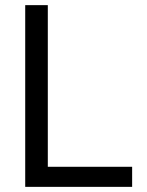

<svg xmlns="http://www.w3.org/2000/svg" viewBox="-20 -727 573 747"><path d="M78.1 -707H166V-78.1H494.1V0H78.1Z"/></svg>

Font: Pretendard GOV Variable
Style: Regular
Weight: 400
Designer: Base glyphs from Inter by Rasmus Andersson; Hangul glyphs from Noto Sans CJK(Source Han Sans) by Jang Soo-young and Kang
Foundry: Kil Hyung-jin
Version: Version 1.307;Glyphs 3.2 (3192)